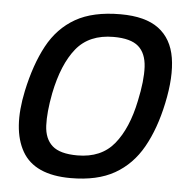

<svg xmlns="http://www.w3.org/2000/svg" viewBox="-50 -703 750 770"><g transform="rotate(5 325.5 -318.0)"><path d="M262 18Q117 18 66.5 -70Q16 -158 49 -314Q72 -422 113 -498Q154 -574 224 -614Q294 -654 405 -654Q505 -654 558.5 -614Q612 -574 624.5 -498Q637 -422 614 -314Q592 -210 550 -135.5Q508 -61 438.5 -21.5Q369 18 262 18ZM281 -75Q377 -75 429 -138.5Q481 -202 504 -314Q522 -397 519 -452Q516 -507 485 -534Q454 -561 385 -561Q287 -561 235 -497Q183 -433 159 -314Q144 -236 146.5 -183Q149 -130 180 -102.5Q211 -75 281 -75Z"/></g></svg>

Font: Kanit
Style: Italic
Weight: 400
Italic angle: -12°
Designer: Katatrad Team
Foundry: CadsonDemak
Version: Version 2.000; ttfautohint (v1.8.3)